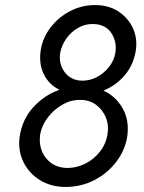

<svg xmlns="http://www.w3.org/2000/svg" viewBox="-20 -730 570 759"><path d="M58 -191Q68 -258 111.5 -306Q155 -354 215 -375Q173 -396 153 -437Q133 -478 141 -532Q149 -581 180 -621.5Q211 -662 257 -686Q303 -710 356 -710Q409 -710 447.5 -685Q486 -660 505 -619.5Q524 -579 517 -531Q508 -474 473.5 -433Q439 -392 389 -372Q438 -349 465 -301.5Q492 -254 483 -190Q474 -135 439 -89.5Q404 -44 352 -17.5Q300 9 239 9Q181 9 137 -18.5Q93 -46 71.5 -92Q50 -138 58 -191ZM218 -521Q211 -478 235.5 -445Q260 -412 305 -411Q336 -411 363.5 -425.5Q391 -440 411 -465.5Q431 -491 436 -521Q443 -565 420 -599.5Q397 -634 349 -635Q317 -636 289 -620Q261 -604 242.5 -578Q224 -552 218 -521ZM139 -200Q131 -144 161.5 -105.5Q192 -67 246 -66Q283 -66 317 -83Q351 -100 375 -130.5Q399 -161 405 -200Q411 -235 398.5 -265.5Q386 -296 360 -315.5Q334 -335 298 -335Q262 -336 228 -317Q194 -298 170 -267Q146 -236 139 -200Z"/></svg>

Font: Von Book
Style: Italic
Weight: 400
Version: Version 4.000; ttfautohint (v1.8.4.7-5d5b)